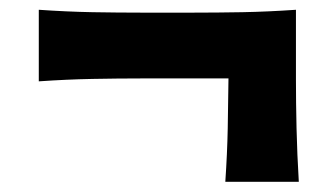

<svg xmlns="http://www.w3.org/2000/svg" viewBox="-20 -531 678 389"><path d="M436.5 -162.6Q440.4 -220.2 441.4 -271Q442.4 -321.8 442.9 -372.1H265.6Q219.7 -372.1 167.2 -371.1Q114.7 -370.1 58.6 -366.2V-511.2Q114.7 -507.3 167.2 -506.3Q219.7 -505.4 265.6 -505.4H372.6Q418.9 -505.4 471.2 -506.3Q523.4 -507.3 579.6 -511.2V-369.6Q579.6 -323.7 580.8 -271.2Q582 -218.8 585.4 -162.6Z"/></svg>

Font: Pinar DS1 Bold
Style: Regular
Weight: 700
Designer: Amin Abedi
Version: Version 3.000